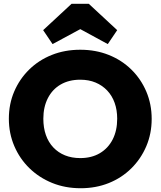

<svg xmlns="http://www.w3.org/2000/svg" viewBox="-20 -986 852 1019"><path d="M408 13Q326 13 257 -15Q188 -43 136.5 -93Q85 -143 56 -210.5Q27 -278 27 -356Q27 -434 55.5 -500.5Q84 -567 135 -617Q186 -667 255 -694.5Q324 -722 406 -722Q488 -722 557 -694.5Q626 -667 677 -617Q728 -567 756.5 -500Q785 -433 785 -355Q785 -277 756.5 -210Q728 -143 677 -92.5Q626 -42 557.5 -14.5Q489 13 408 13ZM406 -147Q466 -147 510 -173Q554 -199 578 -246Q602 -293 602 -356Q602 -402 588.5 -440Q575 -478 549 -505.5Q523 -533 487 -548Q451 -563 406 -563Q346 -563 302 -537.5Q258 -512 234 -465Q210 -418 210 -356Q210 -308 223.5 -269.5Q237 -231 263 -203.5Q289 -176 325 -161.5Q361 -147 406 -147ZM259 -752 209 -826 360 -966H451L602 -826L552 -752L337 -869L474 -868Z"/></svg>

Font: Outfit Thin ExtraBold
Style: Regular
Weight: 800
Version: Version 1.100;gftools[0.9.27]